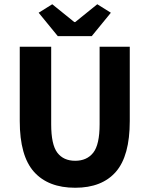

<svg xmlns="http://www.w3.org/2000/svg" viewBox="-20 -872 705 904"><path d="M334 12Q207 12 140 -63Q73 -138 73 -302V-652H221V-287Q221 -191 250 -153Q279 -115 334 -115Q389 -115 419 -153Q449 -191 449 -287V-652H591V-302Q591 -138 525.5 -63Q460 12 334 12ZM252 -702 162 -812 226 -852 330 -768H334L438 -852L502 -812L412 -702Z"/></svg>

Font: Giro Regular
Style: Bold
Weight: 700
Designer: Paul D. Hunt
Foundry: Adobe Systems Incorporated
Version: Version 1.000;PS 1.0;hotconv 1.0.88;makeotf.lib2.5.647800